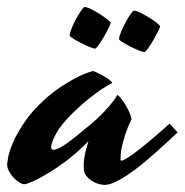

<svg xmlns="http://www.w3.org/2000/svg" viewBox="-90 -496 524 545"><path d="M252 -43Q252 -40 254.9 -40Q259.3 -40 269.5 -46.4Q279.8 -52.7 293 -62.5Q306.2 -72.3 321 -84.5Q335.9 -96.7 349.6 -108.4Q363.3 -120.1 374.3 -129.9Q385.3 -139.6 391.1 -145Q395.5 -140.6 402.1 -133.3Q408.7 -126 414.1 -120.1Q402.3 -109.4 386 -94Q369.6 -78.6 350.8 -62Q332 -45.4 312 -29.1Q292 -12.7 272.9 0Q253.9 12.7 236.8 20.8Q219.7 28.8 207 28.8Q198.2 28.8 187.7 25.4Q177.2 22 168.5 15.9Q159.7 9.8 153.8 1.5Q147.9 -6.8 147.9 -17.1Q147.9 -21 147.7 -26.6Q147.5 -32.2 148.4 -41.3Q149.4 -50.3 152.3 -63.2Q155.3 -76.2 161.1 -95.2Q145 -78.1 123.3 -59.6Q101.6 -41 77.6 -24.4Q53.7 -7.8 29.5 5.6Q5.4 19 -15.1 25.9Q-17.6 26.9 -19 26.9Q-20.5 26.9 -22 26.9Q-26.9 26.9 -34.9 22Q-43 17.1 -50.8 9Q-58.6 1 -64.2 -9.3Q-69.8 -19.5 -69.8 -29.8Q-69.8 -32.7 -66.9 -49.3Q-64 -65.9 -53 -91.6Q-42 -117.2 -20.5 -149.2Q1 -181.2 38.1 -214.8Q57.1 -231.9 79.1 -247.1Q97.7 -259.8 121.6 -272.9Q145.5 -286.1 171.9 -293.9Q172.9 -293.9 173.6 -294.4Q174.3 -294.9 175.8 -293.9Q181.6 -292 189.7 -287.8Q197.8 -283.7 205.8 -279.1Q213.9 -274.4 220 -269.8Q226.1 -265.1 228 -262.2Q228.5 -261.2 228 -260.7L227.1 -259.8Q205.1 -248 185.5 -233.6Q166 -219.2 150.9 -206.5Q133.3 -191.4 118.2 -176.8Q82.5 -141.6 68.8 -116Q55.2 -90.3 55.2 -79.1Q55.2 -70.8 62 -70.8Q68.8 -70.8 79.3 -76.4Q89.8 -82 103 -91.6Q116.2 -101.1 132.1 -114Q147.9 -127 165 -141.1Q180.2 -153.3 194.3 -167.5Q206.5 -179.2 219.7 -194.3Q232.9 -209.5 242.2 -225.1Q242.2 -225.6 242.7 -226.1Q243.2 -226.6 244.1 -226.1Q249.5 -222.2 256.3 -213.1Q263.2 -204.1 269 -193.4Q274.9 -182.6 279.1 -172.6Q283.2 -162.6 283.2 -157.2Q272 -134.3 265.9 -115.5Q259.8 -96.7 256.6 -82.5Q253.4 -68.4 252.7 -58.3Q252 -48.3 252 -43ZM224.1 -431.2Q224.1 -428.2 218.3 -416.3Q212.4 -404.3 204.8 -391.4Q197.3 -378.4 189.9 -368.2Q182.6 -357.9 179.2 -357.9Q175.8 -357.9 164.1 -362.8Q152.3 -367.7 139.9 -374Q127.4 -380.4 117.7 -386.5Q107.9 -392.6 107.9 -395Q107.9 -402.3 113.5 -416Q119.1 -429.7 126.5 -443.1Q133.8 -456.5 140.6 -466.3Q147.5 -476.1 149.9 -476.1Q156.2 -476.1 168.7 -470Q181.2 -463.9 193.4 -456.1Q205.6 -448.2 214.8 -440.9Q224.1 -433.6 224.1 -431.2ZM364.3 -420.9Q364.3 -418 358.4 -406.2Q352.5 -394.5 345 -381.6Q337.4 -368.7 330.1 -358.4Q322.8 -348.1 319.3 -348.1Q315.9 -348.1 304.2 -352.8Q292.5 -357.4 280 -363.8Q267.6 -370.1 257.8 -376.2Q248 -382.3 248 -384.8Q248 -392.1 253.7 -405.8Q259.3 -419.4 266.6 -432.9Q273.9 -446.3 280.8 -456.1Q287.6 -465.8 290 -465.8Q296.4 -465.8 308.8 -459.7Q321.3 -453.6 333.5 -446Q345.7 -438.5 355 -431.2Q364.3 -423.8 364.3 -420.9Z"/></svg>

Font: Yesteryear
Style: Regular
Weight: 400
Designer: Astigmatic (AOETI)
Foundry: Astigmatic (AOETI)
Version: Version 1.000